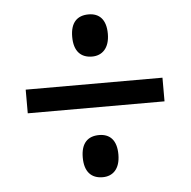

<svg xmlns="http://www.w3.org/2000/svg" viewBox="-41 -604 555 558"><g transform="rotate(-5 236.0 -325.5)"><path d="M237 -440C266 -440 288 -460 288 -502C288 -544 268 -563 237 -563C204 -563 184 -544 184 -502C184 -460 204 -440 237 -440ZM36 -292H435V-361H36ZM237 -88C266 -88 288 -107 288 -150C288 -192 268 -211 237 -211C204 -211 184 -192 184 -150C184 -108 204 -88 237 -88Z"/></g></svg>

Font: Noto Sans Telugu Condensed
Style: Regular
Weight: 400
Width: 3
Designer: Jelle Bosma - Monotype Design Team
Foundry: Monotype Imaging Inc.
Version: Version 2.005